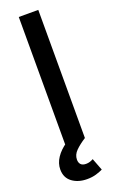

<svg xmlns="http://www.w3.org/2000/svg" viewBox="-178 -771 625 1025"><g transform="rotate(-20 134.5 -259.0)"><path d="M189.9 -727.5V0H79.1V-727.5ZM127 210.9Q76.7 210.9 42.7 185.8Q8.8 160.6 8.8 113.8Q8.8 79.1 29.8 47.4Q50.8 15.6 89.4 -10.7L190.4 0Q155.3 22.5 132.8 44.7Q110.4 66.9 110.4 94.7Q110.4 112.3 119.9 122.3Q129.4 132.3 149.4 132.3Q161.1 132.3 171.6 128.9Q182.1 125.5 190.4 120.6L216.8 189.5Q201.2 197.3 178.5 204.1Q155.8 210.9 127 210.9Z"/></g></svg>

Font: Inter 16pt Medium
Style: Regular
Weight: 500
Version: Version 4.001;git-66647c0bb